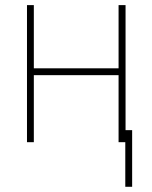

<svg xmlns="http://www.w3.org/2000/svg" viewBox="-20 -548 587 740"><path d="M489.3 171.9H462.9V0H437V-258.3H110.4V0H84V-528.3H110.4V-284.7H437V-528.3H463.9V-46.4H489.3Z"/></svg>

Font: Roboto-Thin
Style: Regular
Weight: 250
Designer: Google
Version: Version 1.100141; 2013; ttfautohint (v0.94.14-c901) -l 8 -r 